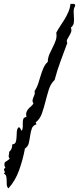

<svg xmlns="http://www.w3.org/2000/svg" viewBox="-35 -945 426 1036"><path d="M371.1 -914.1Q362.3 -899.4 362.3 -883.3Q362.3 -867.2 363.8 -852.1Q365.2 -836.9 363.3 -822.3Q361.3 -807.6 347.7 -795.9Q352.5 -781.2 348.1 -770.5Q343.8 -759.8 337.9 -750.5Q332 -741.2 327.6 -732.4Q323.2 -723.6 328.1 -712.9Q309.6 -663.1 291.5 -614.3Q273.4 -565.4 259.8 -513.7Q238.3 -493.2 228.5 -461.9Q218.8 -430.7 210.4 -397.5Q202.1 -364.3 191.4 -333.5Q180.7 -302.7 157.2 -284.2L162.1 -274.4Q142.6 -268.6 136.7 -251.5Q130.9 -234.4 127.9 -213.9Q125 -193.4 120.6 -173.8Q116.2 -154.3 99.6 -143.6Q88.9 -85 68.4 -27.3Q47.9 30.3 10.7 71.3Q2 63.5 1.5 52.2Q1 41 1 29.8Q1 18.6 -1 7.8Q-2.9 -2.9 -14.6 -8.8L-7.8 -15.6Q-9.8 -19.5 -12.2 -23.9Q-14.6 -28.3 -12.7 -33.2L-5.9 -42Q-10.7 -46.9 -11.2 -53.7Q-11.7 -60.5 -9.8 -67.4Q-6.8 -71.3 -2.9 -73.7Q1 -76.2 4.4 -78.1Q7.8 -80.1 11.2 -83Q14.6 -85.9 17.6 -90.8Q9.8 -95.7 12.2 -106.4Q14.6 -117.2 14.6 -126Q31.2 -138.7 31.2 -166Q45.9 -167 49.8 -178.2Q53.7 -189.5 54.2 -204.1Q54.7 -218.8 55.7 -233.9Q56.6 -249 64.5 -257.8Q71.3 -258.8 74.7 -251.5Q78.1 -244.1 82 -239.3Q87.9 -248 87.9 -260.3Q87.9 -272.5 87.9 -284.2Q87.9 -295.9 91.3 -304.2Q94.7 -312.5 107.4 -313.5Q104.5 -330.1 107.9 -339.8Q111.3 -349.6 117.2 -356.4Q123 -363.3 130.9 -369.6Q138.7 -376 145.5 -386.7Q139.6 -395.5 140.6 -403.3Q141.6 -411.1 145 -418.9Q148.4 -426.8 151.4 -435.1Q154.3 -443.4 151.4 -454.1Q164.1 -471.7 170.9 -493.2Q177.7 -514.6 184.1 -535.6Q190.4 -556.6 198.7 -576.7Q207 -596.7 222.7 -611.3Q223.6 -634.8 232.4 -654.3Q241.2 -673.8 250.5 -691.9Q259.8 -710 266.1 -728.5Q272.5 -747.1 268.6 -768.6Q278.3 -787.1 290.5 -805.2Q302.7 -823.2 314 -841.8Q325.2 -860.4 334 -880.9Q342.8 -901.4 345.7 -924.8Q352.5 -922.9 360.8 -924.3Q369.1 -925.8 371.1 -914.1Z"/></svg>

Font: Homemade Apple
Style: Regular
Weight: 400
Version: Version 1.001